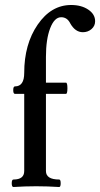

<svg xmlns="http://www.w3.org/2000/svg" viewBox="-20 -746 401 769"><path d="M34 3Q27 3 27 -12Q27 -27 34 -27Q77 -27 77 -61V-370H40Q33 -370 33 -385Q33 -400 40 -400Q77 -400 77 -454Q77 -569 131 -647.5Q185 -726 265 -726Q306 -726 333.5 -707.5Q361 -689 361 -661Q361 -642 346.5 -629.5Q332 -617 312 -617Q281 -617 261 -653Q249 -677 225 -677Q198 -677 181 -633Q164 -589 164 -518V-415H244Q250 -415 250 -392.5Q250 -370 244 -370H164V-61Q164 -27 217 -27Q223 -27 223 -12Q223 3 217 3Q170 0 125 0Q79 0 34 3Z"/></svg>

Font: Junicode Cond Medium
Style: Regular
Weight: 500
Width: 3
Designer: Peter S. Baker
Version: Version 2.201